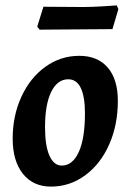

<svg xmlns="http://www.w3.org/2000/svg" viewBox="-20 -680 482 712"><path d="M27 -166Q27 -251 59.5 -321.5Q92 -392 148.5 -432.5Q205 -473 274 -473Q342 -473 379.5 -429.5Q417 -386 417 -306Q417 -217 385 -144.5Q353 -72 296 -30Q239 12 169 12Q103 12 65 -35.5Q27 -83 27 -166ZM295 -260Q295 -322 279.5 -354Q264 -386 233 -386Q193 -386 170 -339.5Q147 -293 147 -208Q147 -139 163.5 -102.5Q180 -66 209 -66Q249 -66 272 -116Q295 -166 295 -260ZM397 -572 261 -571 127 -570 118 -581 141 -655 289 -654Q320 -654 360.5 -656.5Q401 -659 413 -660L419 -646Z"/></svg>

Font: Alegreya
Style: Bold Italic
Weight: 700
Italic angle: -7°
Designer: Juan Pablo del Peral
Foundry: Huerta Tipografica
Version: Version 2.007; ttfautohint (v1.6)